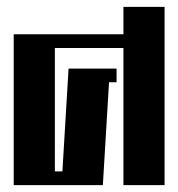

<svg xmlns="http://www.w3.org/2000/svg" viewBox="-20 -540 520 560"><path d="M340 -520H460V0H340V-400H140V-40H162L180 -340H320V-300H298L280 0H20V-440H340Z"/></svg>

Font: SOV_poster
Style: Bold
Weight: 700
Version: Version 1.00